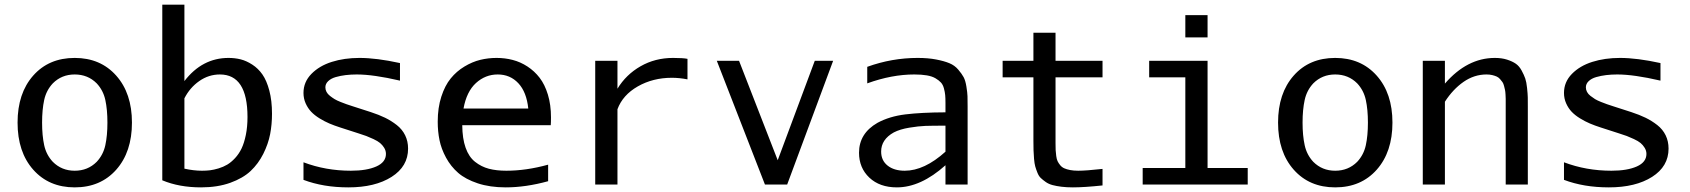

<svg xmlns="http://www.w3.org/2000/svg" viewBox="-20 -790 7235 822"><path d="M394 -433.1Q356 -471.2 299.8 -471.2Q244.1 -471.2 206.1 -433.1Q178.2 -403.3 169.2 -362.1Q160.2 -320.8 160.2 -265.1Q160.2 -209.5 169.2 -168.2Q178.2 -127 206.1 -97.2Q244.1 -59.1 299.8 -59.1Q356 -59.1 394 -97.2Q421.9 -127 430.9 -168.2Q439.9 -209.5 439.9 -265.1Q439.9 -320.8 430.9 -362.1Q421.9 -403.3 394 -433.1ZM299.8 -542Q410.2 -542 477.5 -466.3Q544.9 -390.6 544.9 -265.1Q544.9 -139.6 477.8 -63.7Q410.6 12.2 299.8 12.2Q189.5 12.2 122.3 -63.5Q55.2 -139.2 55.2 -265.1Q55.2 -390.6 122.1 -466.3Q189 -542 299.8 -542Z M1144.5 -303.2Q1144.5 -257.3 1136.5 -215.6Q1128.4 -173.8 1107.2 -131.3Q1085.9 -88.9 1053 -57.9Q1020 -26.9 965.6 -7.3Q911.1 12.2 840.8 12.2Q747.1 12.2 674.8 -18.1V-770H769.5V-442.9Q845.7 -542 958.5 -542Q985.8 -542 1010.3 -535.9Q1034.7 -529.8 1060.1 -513.4Q1085.4 -497.1 1103.5 -471.2Q1121.6 -445.3 1133.1 -402.1Q1144.5 -358.9 1144.5 -303.2ZM844.7 -59.1Q862.8 -59.1 879.2 -61Q895.5 -63 915.8 -69.1Q936 -75.2 952.9 -85.2Q969.7 -95.2 986.3 -113Q1002.9 -130.9 1014.2 -154.3Q1025.4 -177.7 1032.5 -212.4Q1039.6 -247.1 1039.6 -289.1Q1039.6 -471.2 921.4 -471.2Q873.5 -471.2 833.3 -443.1Q793 -415 769.5 -369.1V-67.9Q809.6 -59.1 844.7 -59.1Z M1727.1 -153.8Q1727.1 -77.6 1656.5 -32.7Q1585.9 12.2 1471.2 12.2Q1364.3 12.2 1279.3 -20V-95.2Q1374.5 -59.1 1482.4 -59.1Q1550.3 -59.1 1591.3 -77.4Q1632.3 -95.7 1632.3 -130.9Q1632.3 -145 1624.8 -157.2Q1617.2 -169.4 1607.2 -177.7Q1597.2 -186 1578.9 -194.6Q1560.5 -203.1 1548.1 -207.8Q1535.6 -212.4 1514.2 -219.2L1437 -244.1Q1411.1 -252.4 1390.4 -261.2Q1369.6 -270 1348.1 -283.2Q1326.7 -296.4 1312.3 -311.5Q1297.9 -326.7 1288.6 -347.4Q1279.3 -368.2 1279.3 -392.1Q1279.3 -439 1313.2 -473.6Q1347.2 -508.3 1400.6 -525.1Q1454.1 -542 1519 -542Q1592.3 -542 1692.4 -520V-444.8Q1578.6 -471.2 1507.3 -471.2Q1482.4 -471.2 1460 -468.5Q1437.5 -465.8 1417.2 -460Q1397 -454.1 1385 -442.6Q1373 -431.2 1373 -416Q1373 -405.8 1377.9 -396.5Q1382.8 -387.2 1392.8 -379.4Q1402.8 -371.6 1412.4 -365.7Q1421.9 -359.9 1438 -353.5Q1454.1 -347.2 1463.6 -343.8Q1473.1 -340.3 1490.2 -335L1567.4 -310.1Q1602.1 -298.8 1628.7 -285.9Q1655.3 -272.9 1678.7 -254.6Q1702.1 -236.3 1714.6 -210.7Q1727.1 -185.1 1727.1 -153.8Z M1964.4 -325.2H2241.7Q2234.4 -396 2199.2 -433.6Q2164.1 -471.2 2110.8 -471.2Q2058.1 -471.2 2017.8 -434.6Q1977.5 -397.9 1964.4 -325.2ZM2145 12.2Q2077.6 12.2 2025.4 -5.1Q1973.1 -22.5 1941.7 -49.8Q1910.2 -77.1 1889.6 -115Q1869.1 -152.8 1861.6 -190.2Q1854 -227.5 1854 -269Q1854 -328.6 1869.4 -376.2Q1884.8 -423.8 1909.7 -454.3Q1934.6 -484.9 1968.3 -505.1Q2002 -525.4 2035.9 -533.7Q2069.8 -542 2106 -542Q2142.1 -542 2175 -533.4Q2208 -524.9 2238 -505.4Q2268.1 -485.8 2290.3 -457Q2312.5 -428.2 2325.7 -384.8Q2338.9 -341.3 2338.9 -287.6Q2338.9 -265.6 2337.9 -253.9H1959Q1959.5 -196.8 1973.4 -157.5Q1987.3 -118.2 2013.9 -97.2Q2040.5 -76.2 2072.8 -67.6Q2105 -59.1 2147.9 -59.1Q2232.9 -59.1 2326.7 -85V-14.2Q2231 12.2 2145 12.2Z M2923.3 -450.2Q2888.7 -457 2856.4 -457Q2775.4 -457 2710.7 -420.2Q2646 -383.3 2623.5 -322.3V0H2528.3V-529.8H2623.5V-410.2Q2660.2 -470.7 2722.4 -506.3Q2784.7 -542 2861.3 -542Q2904.3 -542 2923.3 -538.1Z M3309.6 -104 3468.3 -529.8H3546.9L3350.1 0H3254.9L3048.8 -529.8H3144Z M3908.7 -542Q3953.1 -542 3987.5 -535.4Q4022 -528.8 4044.4 -519.5Q4066.9 -510.3 4082.3 -492.2Q4097.7 -474.1 4105.5 -459.7Q4113.3 -445.3 4117.4 -419.4Q4121.6 -393.6 4122.1 -377.9Q4122.6 -362.3 4122.6 -333V0H4027.8V-82.5Q3921.9 12.2 3819.8 12.2Q3746.1 12.2 3701.9 -29.5Q3657.7 -71.3 3657.7 -136.2Q3657.7 -218.8 3736.8 -264.2Q3788.1 -292 3856.4 -300.3Q3924.8 -308.6 4027.8 -309.1V-349.1Q4027.8 -369.6 4026.6 -382.8Q4025.4 -396 4021.2 -411.6Q4017.1 -427.2 4008.3 -436.8Q3999.5 -446.3 3985.1 -454.8Q3970.7 -463.4 3948 -467.3Q3925.3 -471.2 3894.5 -471.2Q3797.9 -471.2 3692.9 -433.1V-503.9Q3798.3 -542 3908.7 -542ZM4027.8 -140.6V-252H4025.9Q3971.2 -252 3942.1 -251Q3913.1 -250 3873 -243.4Q3833 -236.8 3806.6 -223.1Q3752.4 -192.9 3752.4 -141.1Q3752.4 -103 3780 -81.1Q3807.6 -59.1 3853.5 -59.1Q3937.5 -59.1 4027.8 -140.6Z M4499 -176.8Q4499 -158.7 4499.5 -147.5Q4500 -136.2 4502 -122.1Q4503.9 -107.9 4507.8 -99.9Q4511.7 -91.8 4518.8 -83Q4525.9 -74.2 4536.1 -69.6Q4546.4 -64.9 4561.5 -62Q4576.7 -59.1 4596.2 -59.1Q4629.9 -59.1 4700.2 -66.9V3.9Q4622.1 12.2 4573.2 12.2Q4546.4 12.2 4524.7 9.5Q4502.9 6.8 4486.3 2.4Q4469.7 -2 4457.3 -10.7Q4444.8 -19.5 4436 -27.8Q4427.2 -36.1 4421.4 -50.8Q4415.5 -65.4 4412.1 -77.6Q4408.7 -89.8 4407 -110.1Q4405.3 -130.4 4404.8 -146.5Q4404.3 -162.6 4404.3 -188V-459H4272.5V-529.8H4404.3V-649.9H4499V-529.8H4700.2V-459H4499Z M5149.9 -629.9H5054.7V-725.1H5149.9ZM5149.9 -70.8H5321.8V0H4872.1V-70.8H5054.7V-459H4899.9V-529.8H5149.9Z M5790.5 -433.1Q5752.4 -471.2 5696.3 -471.2Q5640.6 -471.2 5602.5 -433.1Q5574.7 -403.3 5565.7 -362.1Q5556.6 -320.8 5556.6 -265.1Q5556.6 -209.5 5565.7 -168.2Q5574.7 -127 5602.5 -97.2Q5640.6 -59.1 5696.3 -59.1Q5752.4 -59.1 5790.5 -97.2Q5818.4 -127 5827.4 -168.2Q5836.4 -209.5 5836.4 -265.1Q5836.4 -320.8 5827.4 -362.1Q5818.4 -403.3 5790.5 -433.1ZM5696.3 -542Q5806.6 -542 5874 -466.3Q5941.4 -390.6 5941.4 -265.1Q5941.4 -139.6 5874.3 -63.7Q5807.1 12.2 5696.3 12.2Q5585.9 12.2 5518.8 -63.5Q5451.7 -139.2 5451.7 -265.1Q5451.7 -390.6 5518.6 -466.3Q5585.4 -542 5696.3 -542Z M6426.3 -347.2Q6426.3 -360.4 6426.3 -366.7Q6426.3 -373 6425.5 -385.7Q6424.8 -398.4 6423.3 -405Q6421.9 -411.6 6419.2 -422.1Q6416.5 -432.6 6412.4 -438.5Q6408.2 -444.3 6402.1 -451.4Q6396 -458.5 6387.9 -462.2Q6379.9 -465.8 6368.9 -468.5Q6357.9 -471.2 6344.2 -471.2Q6291.5 -471.2 6245.8 -439.5Q6200.2 -407.7 6166 -354.5V0H6071.3V-529.8H6166V-432.1Q6261.2 -542 6379.9 -542Q6409.2 -542 6432.1 -534.7Q6455.1 -527.3 6469.7 -517.1Q6484.4 -506.8 6494.6 -487.8Q6504.9 -468.8 6510 -453.9Q6515.1 -439 6517.8 -413.1Q6520.5 -387.2 6520.8 -373Q6521 -358.9 6521 -332Q6521 -330.1 6521 -329.1V0H6426.3Z M7123.5 -153.8Q7123.5 -77.6 7053 -32.7Q6982.4 12.2 6867.7 12.2Q6760.7 12.2 6675.8 -20V-95.2Q6771 -59.1 6878.9 -59.1Q6946.8 -59.1 6987.8 -77.4Q7028.8 -95.7 7028.8 -130.9Q7028.8 -145 7021.2 -157.2Q7013.7 -169.4 7003.7 -177.7Q6993.7 -186 6975.3 -194.6Q6957 -203.1 6944.6 -207.8Q6932.1 -212.4 6910.6 -219.2L6833.5 -244.1Q6807.6 -252.4 6786.9 -261.2Q6766.1 -270 6744.6 -283.2Q6723.1 -296.4 6708.7 -311.5Q6694.3 -326.7 6685.1 -347.4Q6675.8 -368.2 6675.8 -392.1Q6675.8 -439 6709.7 -473.6Q6743.7 -508.3 6797.1 -525.1Q6850.6 -542 6915.5 -542Q6988.8 -542 7088.9 -520V-444.8Q6975.1 -471.2 6903.8 -471.2Q6878.9 -471.2 6856.4 -468.5Q6834 -465.8 6813.7 -460Q6793.5 -454.1 6781.5 -442.6Q6769.5 -431.2 6769.5 -416Q6769.5 -405.8 6774.4 -396.5Q6779.3 -387.2 6789.3 -379.4Q6799.3 -371.6 6808.8 -365.7Q6818.4 -359.9 6834.5 -353.5Q6850.6 -347.2 6860.1 -343.8Q6869.6 -340.3 6886.7 -335L6963.9 -310.1Q6998.5 -298.8 7025.1 -285.9Q7051.8 -272.9 7075.2 -254.6Q7098.6 -236.3 7111.1 -210.7Q7123.5 -185.1 7123.5 -153.8Z"/></svg>

Font: Aurulent Sans Mono
Style: Regular
Weight: 400
Monospace: yes
Version: Version 2007.05.04